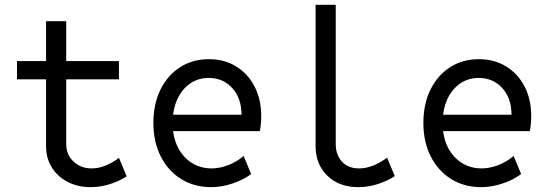

<svg xmlns="http://www.w3.org/2000/svg" viewBox="-20 -772 2290 800"><path d="M357.4 7.8Q304.2 7.8 262.2 -13.9Q220.2 -35.6 196 -74.2Q171.9 -112.8 171.9 -163.1V-441.4H50.8V-517.6H171.9V-683.6H255.9V-517.6H475.6V-441.4H255.9V-171.9Q255.9 -127.4 286.4 -98.9Q316.9 -70.3 361.3 -70.3Q392.1 -70.3 422.6 -83.3Q453.1 -96.2 475.6 -114.3L507.8 -37.1Q475.6 -16.6 436.8 -4.4Q397.9 7.8 357.4 7.8Z M860.4 7.8Q789.1 7.8 734.6 -26.1Q680.2 -60.1 649.7 -120.4Q619.1 -180.7 619.1 -259.8Q619.1 -338.4 648.4 -398.2Q677.7 -458 730 -491.7Q782.2 -525.4 850.6 -525.4Q914.6 -525.4 963.6 -495.4Q1012.7 -465.3 1040.5 -411.9Q1068.4 -358.4 1068.4 -288.1Q1068.4 -273.4 1066.9 -255.9Q1065.4 -238.3 1062.5 -225.6H701.2Q710.4 -155.3 754.2 -112.8Q797.9 -70.3 862.3 -70.3Q895.5 -70.3 931.4 -84.2Q967.3 -98.1 995.1 -122.1L1026.4 -46.9Q995.6 -23.4 950 -7.8Q904.3 7.8 860.4 7.8ZM849.6 -447.3Q790.5 -447.3 750.2 -405.3Q710 -363.3 701.2 -293.9H986.3Q986.3 -362.3 948 -404.8Q909.7 -447.3 849.6 -447.3Z M1473.6 7.8Q1392.6 7.8 1343.8 -40Q1294.9 -87.9 1294.9 -163.1V-752H1378.9V-171.9Q1378.9 -127.4 1404.5 -98.9Q1430.2 -70.3 1475.6 -70.3Q1507.3 -70.3 1538.8 -83.7Q1570.3 -97.2 1592.8 -115.2L1625 -38.1Q1592.8 -17.6 1553.5 -4.9Q1514.2 7.8 1473.6 7.8Z M1985.4 7.8Q1914.1 7.8 1859.6 -26.1Q1805.2 -60.1 1774.7 -120.4Q1744.1 -180.7 1744.1 -259.8Q1744.1 -338.4 1773.4 -398.2Q1802.7 -458 1855 -491.7Q1907.2 -525.4 1975.6 -525.4Q2039.6 -525.4 2088.6 -495.4Q2137.7 -465.3 2165.5 -411.9Q2193.4 -358.4 2193.4 -288.1Q2193.4 -273.4 2191.9 -255.9Q2190.4 -238.3 2187.5 -225.6H1826.2Q1835.4 -155.3 1879.2 -112.8Q1922.9 -70.3 1987.3 -70.3Q2020.5 -70.3 2056.4 -84.2Q2092.3 -98.1 2120.1 -122.1L2151.4 -46.9Q2120.6 -23.4 2075 -7.8Q2029.3 7.8 1985.4 7.8ZM1974.6 -447.3Q1915.5 -447.3 1875.2 -405.3Q1835 -363.3 1826.2 -293.9H2111.3Q2111.3 -362.3 2073 -404.8Q2034.7 -447.3 1974.6 -447.3Z"/></svg>

Font: Reddit Mono
Style: Regular
Weight: 400
Monospace: yes
Designer: Stephen Hutchings
Foundry: Reddit
Version: Version 1.014; ttfautohint (v1.8.4.7-5d5b)